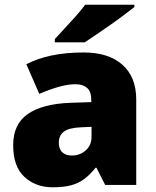

<svg xmlns="http://www.w3.org/2000/svg" viewBox="-20 -786 663 816"><path d="M336 -563Q441 -563 500 -511Q559 -459 559 -363V0H427L390 -73H386Q363 -44 338.5 -25.5Q314 -7 282 1.5Q250 10 204 10Q132 10 84 -34Q36 -78 36 -169Q36 -258 97.5 -301Q159 -344 276 -349L368 -352V-360Q368 -397 350 -412.5Q332 -428 301 -428Q268 -428 228 -416.5Q188 -405 147 -387L92 -513Q140 -538 200.5 -550.5Q261 -563 336 -563ZM325 -245Q273 -243 251.5 -226.5Q230 -210 230 -180Q230 -152 245 -138.5Q260 -125 285 -125Q320 -125 344.5 -147Q369 -169 369 -204V-247ZM551 -756Q533 -742 506 -721.5Q479 -701 448 -679.5Q417 -658 388.5 -638.5Q360 -619 340 -606H213V-620Q230 -639 254 -664.5Q278 -690 302 -717Q326 -744 342 -766H551Z"/></svg>

Font: Noto Sans Khmer UI Black
Style: Regular
Weight: 900
Designer: Danh Hong and the Monotype Design Team
Foundry: Monotype Imaging Inc.
Version: Version 2.002; ttfautohint (v1.8.4.7-5d5b)